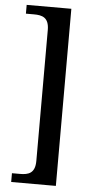

<svg xmlns="http://www.w3.org/2000/svg" viewBox="-60 -795 470 959"><g transform="rotate(5 175.5 -316.0)"><path d="M34 128H258V-760H34V-716H74C116 -716 150 -707 150 -644V12C150 75 116 84 74 84H34Z"/></g></svg>

Font: Noto Serif Armenian SemiCondensed Medium
Style: Regular
Weight: 500
Width: 4
Designer: Monotype Design Team
Foundry: Monotype Imaging Inc.
Version: Version 2.008